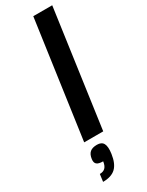

<svg xmlns="http://www.w3.org/2000/svg" viewBox="-240 -736 762 998"><g transform="rotate(-30 141.0 -236.5)"><path d="M69.8 0 168.5 -700.2H282.2L184.1 0ZM162.6 123Q154.8 177.7 128.7 202.4Q102.5 227.1 52.2 227.1L58.1 183.1Q79.1 183.1 90.8 171.6Q102.5 160.2 106 134.8Q79.1 134.8 68.4 125.5Q57.6 116.2 60.5 95.2Q64 68.4 78.4 56.2Q92.8 43.9 120.6 43.9Q148.4 43.9 158.4 62.7Q168.5 81.5 162.6 123Z"/></g></svg>

Font: Fivo Sans Med
Style: Regular
Weight: 450
Designer: Alexander Slobzheninov
Foundry: Alexander Slobzheninov
Version: 1.0